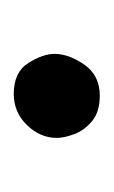

<svg xmlns="http://www.w3.org/2000/svg" viewBox="37 -182 165 279"><g transform="rotate(-90 119.5 -42.5)"><path d="M58.6 -42.5Q58.6 -66.4 77.1 -85.7Q95.7 -105 122.6 -105Q154.3 -105 167.5 -83.7Q180.7 -62.5 180.7 -45.9Q180.7 -24.9 165 -2.4Q149.4 20 120.1 20Q96.7 20 83.3 9Q69.8 -2 64.2 -16.8Q58.6 -31.7 58.6 -42.5Z"/></g></svg>

Font: Mikhak Medium
Style: Regular
Weight: 500
Designer: Amin Abedi
Version: Version 3.3